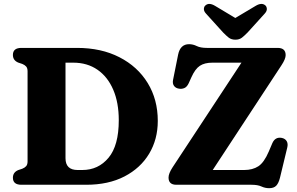

<svg xmlns="http://www.w3.org/2000/svg" viewBox="-20 -945 1519 982"><path d="M46 -36Q46 -63.5 73 -75L94 -82Q106.5 -87 113.8 -95.2Q121 -103.5 121 -119.5V-580.5Q121 -596.5 113.8 -604.8Q106.5 -613 94 -618L73 -625Q46 -636.5 46 -664Q46 -700 89.5 -700H374Q498 -700 591 -652.2Q684 -604.5 735.5 -520.2Q787 -436 787 -326.5Q787 -232.5 742.8 -158.8Q698.5 -85 616.5 -42.5Q534.5 0 421 0H89.5Q46 0 46 -36ZM401 -75.5Q483 -75.5 535.2 -138.2Q587.5 -201 587.5 -330Q587.5 -420 559.2 -486Q531 -552 478.8 -588.2Q426.5 -624.5 354.5 -624.5H315V-136Q315 -75.5 377 -75.5ZM1419.5 -611 1068 -75.5H1228.5Q1272 -75.5 1301.2 -94.5Q1330.5 -113.5 1354.5 -169.5L1373 -213Q1388 -246.5 1422 -239.5Q1439.5 -235.5 1446.8 -222.2Q1454 -209 1449 -189.5L1412 -36Q1405 -8 1392.8 4.8Q1380.5 17.5 1356.5 17.5Q1336 17.5 1317.2 8.8Q1298.5 0 1266 0H882Q842 0 842 -37Q842 -57.5 862.5 -89L1215 -624.5H1066.5Q1026.5 -624.5 1002.2 -608.5Q978 -592.5 959 -550L945 -519Q936 -500 922.8 -494.5Q909.5 -489 895.5 -491.5Q878.5 -494 870 -505.8Q861.5 -517.5 865 -536L891 -665.5Q902 -719 947 -719Q967 -719 986.2 -709.5Q1005.5 -700 1038 -700H1400Q1441 -700 1441 -663Q1441 -643.5 1419.5 -611ZM1246.5 -779Q1230.5 -762.5 1217.2 -752.2Q1204 -742 1184 -742Q1163.5 -742 1150.2 -752.2Q1137 -762.5 1121 -779L1034 -875Q1022 -888 1022.8 -899.8Q1023.5 -911.5 1031 -917.5Q1049 -933.5 1080 -915L1183.5 -853L1287.5 -915Q1318.5 -933.5 1337 -917.5Q1344 -911.5 1344.8 -899.8Q1345.5 -888 1333.5 -875Z"/></svg>

Font: Fraunces 9pt S050
Style: Bold
Weight: 700
Version: Version 1.000; ttfautohint (v1.8.3)